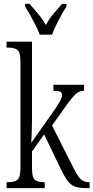

<svg xmlns="http://www.w3.org/2000/svg" viewBox="-20 -976 485 996"><path d="M14 0V-31H22Q55 -31 70.5 -43.5Q86 -56 86 -105V-657Q86 -705 70.5 -717Q55 -729 22 -729H14V-760H146V-374Q146 -356 145.5 -327.5Q145 -299 144 -272.5Q143 -246 142 -235L241 -375Q277 -425 289.5 -448Q302 -471 302 -482Q302 -495 292 -500Q282 -505 257 -505V-536H416V-505Q397 -505 382 -495Q367 -485 349 -462.5Q331 -440 305 -402L250 -325L353 -121Q375 -74 393 -52.5Q411 -31 439 -31H445V0H435Q396 0 373.5 -6.5Q351 -13 333.5 -34.5Q316 -56 294 -102L209 -279L146 -190V-103Q146 -55 161 -43Q176 -31 208 -31H212V0ZM186 -796Q178 -819 164.5 -845.5Q151 -872 136.5 -898Q122 -924 110 -943V-956H133Q157 -929 178.5 -903.5Q200 -878 218 -846Q235 -878 256.5 -903.5Q278 -929 302 -956H325V-943Q307 -915 284.5 -872.5Q262 -830 250 -796Z"/></svg>

Font: Noto Serif ExtraCondensed Light
Style: Regular
Weight: 300
Width: 2
Designer: Monotype Design Team
Foundry: Monotype Imaging Inc.
Version: Version 2.014; ttfautohint (v1.8.4.7-5d5b)